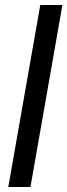

<svg xmlns="http://www.w3.org/2000/svg" viewBox="-20 -743 268 763"><path d="M13 0 140 -723H228L101 0Z"/></svg>

Font: Archivo VF Beta
Style: Italic
Weight: 400
Italic angle: -10°
Designer: Hector Gatti
Foundry: Omnibus-Type
Version: Version 1.002